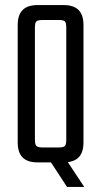

<svg xmlns="http://www.w3.org/2000/svg" viewBox="-20 -642 400 759"><path d="M242 -141V-532Q242 -552 236.5 -557.5Q231 -563 211 -563H177V-622H231Q271 -622 290.5 -602.5Q310 -583 310 -543V-141ZM242 -90V-191H310V-79Q310 -39 290.5 -19.5Q271 0 231 0H170V-59H211Q231 -59 236.5 -65Q242 -71 242 -90ZM118 -532V-140H50V-543Q50 -583 69.5 -602.5Q89 -622 129 -622H183V-563H149Q130 -563 124 -557.5Q118 -552 118 -532ZM118 -199V-90Q118 -71 124 -65Q130 -59 149 -59H180V0H129Q89 0 69.5 -19.5Q50 -39 50 -79V-199ZM158 -36H225L313 97H245Z"/></svg>

Font: Teko Variable Light
Style: Regular
Weight: 300
Designer: Manushi Parikh, Jonny Pinhorn
Foundry: Indian Type Foundry
Version: Version 3.000